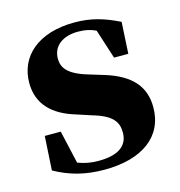

<svg xmlns="http://www.w3.org/2000/svg" viewBox="-91 -644 694 742"><g transform="rotate(-15 256.0 -273.0)"><path d="M238 17C390 17 482 -51 482 -168C482 -250 436 -305 331 -337L272 -355C194 -378 174 -408 174 -444C174 -494 214 -525 276 -525C305 -525 326 -520 347 -510L385 -392H442L449 -518C390 -547 339 -563 272 -563C125 -563 43 -487 43 -382C43 -297 96 -245 186 -218L244 -199C324 -176 343 -146 343 -104C343 -49 301 -22 225 -22C193 -22 168 -27 142 -37L112 -169H48L40 -33C99 0 160 17 238 17Z"/></g></svg>

Font: GenKiMin2 TW H
Style: Regular
Weight: 900
Version: Version 2.100;PS 2.1;hotconv 16.6.51;makeotf.lib2.5.65220 DE